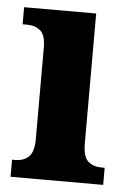

<svg xmlns="http://www.w3.org/2000/svg" viewBox="-44 -571 411 605"><g transform="rotate(5 161.0 -268.0)"><path d="M12 0V-54H22Q48 -54 64.5 -69Q81 -84 81 -127V-414Q81 -454 64.5 -468Q48 -482 23 -482H8V-536H236V-126Q236 -83 252.5 -68.5Q269 -54 295 -54H305V0Z"/></g></svg>

Font: Noto Serif Ethiopic Condensed ExtraBold
Style: Regular
Weight: 800
Width: 3
Designer: Monotype Design Team
Foundry: Monotype Imaging Inc.
Version: Version 2.102; ttfautohint (v1.8.4.7-5d5b)